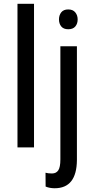

<svg xmlns="http://www.w3.org/2000/svg" viewBox="-20 -770 493 1003"><path d="M157.7 0V-750H71.3V0ZM381.8 -528.3H295.4V63C295.4 90 291.7 109 284.4 119.9C277.1 130.8 266.1 136.2 251.5 136.2C237.8 136.2 226.6 134.9 217.8 132.3L218.3 204.6C232.3 210.4 248 213.4 265.6 213.4C342.1 213.4 380.9 164.4 381.8 66.4ZM385.7 -668.5C385.7 -682.8 381.6 -695.1 373.3 -705.3C365 -715.6 352.7 -720.7 336.4 -720.7C320.1 -720.7 308 -715.7 300 -705.6C292.1 -695.5 288.1 -683.1 288.1 -668.5C288.1 -653.8 292.1 -641.6 300 -631.8C308 -622.1 320.1 -617.2 336.4 -617.2C353 -617.2 365.4 -622.1 373.5 -631.8C381.7 -641.6 385.7 -653.8 385.7 -668.5Z"/></svg>

Font: Roboto Condensed
Style: Regular
Weight: 400
Designer: Google
Version: Version 2.134; 2016